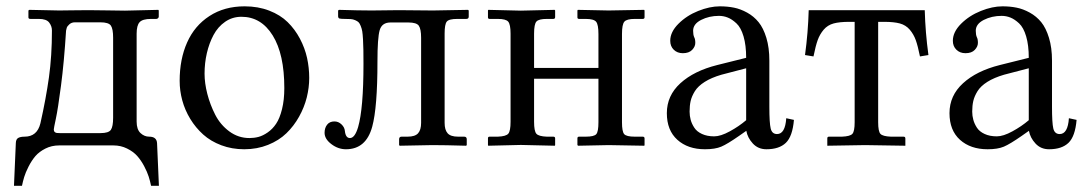

<svg xmlns="http://www.w3.org/2000/svg" viewBox="-20 -462 3449 610"><path d="M150.9 -50.8Q150.9 -45.4 153.8 -42.7Q156.7 -40 160.2 -39.6Q163.6 -39.1 169.9 -39.1H299.3Q325.2 -39.1 332.3 -49.6Q339.4 -60.1 339.4 -87.9V-342.3Q339.4 -370.1 332.3 -380.6Q325.2 -391.1 298.8 -391.1H218.3Q207.5 -391.1 200.7 -385Q193.8 -378.9 192.1 -373.8Q190.4 -368.7 189.9 -364.7Q183.6 -264.2 173.8 -189.9Q164.1 -115.7 157.5 -85Q150.9 -54.2 150.9 -50.8ZM168 0Q144 0 124.3 10Q104.5 20 92.5 33.9Q80.6 47.9 70.8 67.1Q61 86.4 56.9 100.3Q52.7 114.3 49.8 128.4H24.4L30.3 -7.8Q30.8 -20 38.1 -23.9Q45.4 -27.8 58.1 -27.8Q98.1 -27.8 108.4 -70.3Q126 -148.4 135.5 -216.3Q145 -284.2 145 -365.2Q145 -378.9 136.2 -390.4Q127.4 -401.9 103.5 -401.9H76.7Q70.3 -401.9 70.3 -406.7V-428.7L73.2 -430.7Q151.4 -428.7 168 -428.7Q175.3 -428.7 207.8 -429.2Q240.2 -429.7 261.2 -429.7Q283.2 -429.7 320.3 -429Q357.4 -428.2 377 -428.2L482.9 -430.7L484.4 -428.7V-409.2Q484.4 -406.2 481.9 -404.1Q479.5 -401.9 476.6 -401.9H460Q433.1 -401.9 423.6 -391.6Q414.1 -381.3 414.1 -355V-75.7Q414.1 -50.8 426.3 -39.3Q438.5 -27.8 454.1 -27.8Q478 -27.8 479 -6.8L484.9 128.4H460Q457 113.8 452.4 99.1Q447.8 84.5 438 65.9Q428.2 47.4 415.8 33.4Q403.3 19.5 383.5 9.8Q363.8 0 340.3 0Z M550.8 -205.1Q550.8 -273.9 574.5 -327.1Q598.1 -380.4 645.5 -411.1Q692.9 -441.9 757.3 -441.9Q800.3 -441.9 835.4 -428.2Q870.6 -414.6 893.8 -391.8Q917 -369.1 932.9 -339.1Q948.7 -309.1 955.6 -277.8Q962.4 -246.6 962.4 -214.4Q962.4 -183.6 954.6 -152.3Q946.8 -121.1 930.2 -91.3Q913.6 -61.5 889.9 -38.6Q866.2 -15.6 831.5 -1.7Q796.9 12.2 755.9 12.2Q716.8 12.2 683.1 -0.5Q649.4 -13.2 625.5 -34.7Q601.6 -56.2 584.5 -84.2Q567.4 -112.3 559.1 -143.1Q550.8 -173.8 550.8 -205.1ZM747.1 -408.7Q718.3 -408.7 695.3 -392.8Q672.4 -377 658.4 -350.8Q644.5 -324.7 637.2 -293.2Q629.9 -261.7 629.9 -228Q629.9 -197.8 638.7 -163.6Q647.5 -129.4 663.8 -97.4Q680.2 -65.4 708.7 -44.4Q737.3 -23.4 772.5 -23.4Q787.6 -23.4 801.5 -27.1Q815.4 -30.8 830.8 -41.5Q846.2 -52.2 857.4 -69.1Q868.7 -85.9 876 -115.2Q883.3 -144.5 883.3 -182.1Q883.3 -290 846.4 -349.4Q809.6 -408.7 747.1 -408.7Z M1091.8 -23.4Q1107.4 -23.4 1117.7 -58.1Q1134.8 -117.2 1134.8 -258.8Q1134.8 -286.6 1134.5 -303.2Q1134.3 -319.8 1133.3 -336.9Q1132.3 -354 1130.9 -362.5Q1129.4 -371.1 1126 -379.6Q1122.6 -388.2 1118.9 -391.6Q1115.2 -395 1108.4 -397.9Q1101.6 -400.9 1094.2 -401.4Q1086.9 -401.9 1075.7 -401.9Q1062 -401.9 1058.1 -403.3Q1054.2 -404.8 1054.2 -411.1V-428.7L1057.1 -430.7Q1120.1 -428.7 1160.6 -428.7L1246.6 -429.7Q1313 -428.7 1355.5 -428.7L1466.8 -430.7L1469.2 -428.7V-409.2Q1469.2 -401.9 1461.4 -401.9H1433.1Q1406.2 -401.9 1399.4 -393.3Q1392.6 -384.8 1392.6 -355.5V-71.8Q1392.6 -49.3 1402.1 -38.6Q1411.6 -27.8 1435.5 -27.8H1454.6Q1462.9 -27.8 1462.9 -19.5V-1L1460.9 1Q1392.6 -1 1353.5 -1L1250 1L1248 -1V-19.5Q1248 -27.8 1255.9 -27.8H1274.9Q1298.8 -27.8 1308.3 -38.6Q1317.9 -49.3 1317.9 -71.8V-341.8Q1317.9 -370.1 1310.5 -380.4Q1303.2 -390.6 1277.3 -390.6H1220.7Q1193.4 -390.6 1186.3 -366.2Q1179.2 -341.8 1179.2 -266.1Q1179.2 -120.6 1162.6 -59.6Q1143.1 12.2 1079.1 12.2Q1054.2 12.2 1032.7 -4.2Q1011.2 -20.5 1011.2 -40Q1011.2 -55.7 1019.3 -65.9Q1027.3 -76.2 1042.5 -76.2Q1055.2 -76.2 1064.9 -66.9Q1074.7 -57.6 1075.7 -45.9Q1078.1 -23.4 1091.8 -23.4Z M1602.1 -355Q1602.1 -384.3 1594.7 -393.1Q1587.4 -401.9 1561.5 -401.9H1535.6Q1530.3 -401.9 1530.3 -406.7V-428.7L1531.2 -430.7L1634.8 -428.2L1742.2 -430.7L1743.7 -428.7V-407.7Q1743.7 -401.9 1737.8 -401.9H1717.3Q1691.9 -401.9 1684.3 -393.6Q1676.8 -385.3 1676.8 -355V-246.1H1881.3V-354Q1881.3 -383.8 1874 -392.8Q1866.7 -401.9 1840.8 -401.9H1819.8Q1814.5 -401.9 1814.5 -406.7V-428.7L1815.9 -430.7L1913.6 -428.7L2026.4 -430.7L2027.8 -428.7V-407.2Q2027.8 -401.9 2022 -401.9H1996.6Q1971.2 -401.9 1963.6 -393.1Q1956.1 -384.3 1956.1 -354V-73.7Q1956.1 -43.9 1963.1 -35.9Q1970.2 -27.8 1996.6 -27.8H2022Q2027.8 -27.8 2027.8 -22V-1L2026.9 1L1913.6 -1L1816.9 1L1814.5 -1V-22.5Q1814.5 -27.8 1819.8 -27.8H1840.8Q1867.7 -27.8 1874.5 -35.9Q1881.3 -43.9 1881.3 -73.7V-211.9H1676.8V-75.2Q1676.8 -45.4 1684.1 -37.1Q1691.4 -28.8 1717.3 -27.8H1737.8Q1743.7 -27.8 1743.7 -22.5V-1L1742.7 1L1634.8 -1.5L1531.2 1L1530.3 -1V-22.9Q1530.3 -27.8 1535.6 -27.8H1561.5Q1587.9 -28.8 1595 -37.4Q1602.1 -45.9 1602.1 -75.2Z M2350.6 -245.1 2272 -224.6Q2240.2 -215.3 2219 -201.9Q2197.8 -188.5 2187.7 -172.4Q2177.7 -156.2 2174.3 -141.4Q2170.9 -126.5 2170.9 -107.4Q2170.9 -94.2 2174.3 -81.5Q2177.7 -68.8 2185.8 -56.4Q2193.8 -43.9 2210.2 -36.4Q2226.6 -28.8 2249 -28.8Q2269.5 -28.8 2298.6 -44.7Q2327.6 -60.5 2350.6 -80.1ZM2415 12.2Q2388.7 12.2 2371.8 -6.1Q2355 -24.4 2351.1 -46.4L2328.1 -30.3Q2291 -4.4 2271.5 3.9Q2252 12.2 2219.7 12.2Q2165.5 12.2 2132.1 -17.8Q2098.6 -47.9 2098.6 -102.5Q2098.6 -158.2 2141.6 -197.5Q2184.6 -236.8 2258.8 -255.4L2350.6 -278.3Q2350.6 -318.4 2342.3 -346.4Q2334 -374.5 2319.8 -387.7Q2305.7 -400.9 2292.2 -406.2Q2278.8 -411.6 2264.2 -411.6Q2232.9 -411.6 2207.5 -398.7Q2182.1 -385.7 2182.1 -364.3Q2182.1 -351.6 2185.5 -343.8Q2189 -337.9 2189 -325.7Q2189 -314 2179 -303.5Q2168.9 -293 2149.4 -293Q2131.8 -293 2120.6 -304Q2109.4 -314.9 2109.4 -332.5Q2109.4 -360.4 2135.5 -386.5Q2161.6 -412.6 2198.2 -427.2Q2234.9 -441.9 2267.1 -441.9Q2291 -441.9 2311.8 -437.7Q2332.5 -433.6 2353.8 -421.9Q2375 -410.2 2390.1 -391.6Q2405.3 -373 2414.8 -341.8Q2424.3 -310.5 2424.3 -269.5V-122.6Q2424.3 -71.8 2428.5 -54Q2432.6 -36.1 2448.7 -36.1Q2474.6 -36.1 2478 -86.4L2502.4 -81.1Q2498 -28.8 2476.8 -8.3Q2455.6 12.2 2415 12.2Z M2789.6 -392.6H2770V-73.7Q2770 -44.4 2777.3 -36.6Q2784.7 -28.8 2810.5 -27.8H2850.6Q2856.4 -27.8 2856.4 -22V1L2728.5 -1L2608.4 1V-22.5Q2608.4 -27.8 2613.8 -27.8H2654.8Q2681.2 -28.8 2688.2 -36.9Q2695.3 -44.9 2695.3 -73.7V-392.6H2677.7Q2647.5 -392.6 2628.4 -387.5Q2609.4 -382.3 2596.9 -367.7Q2584.5 -353 2577.9 -334.7Q2571.3 -316.4 2564.5 -282.7L2537.6 -287.1Q2547.4 -358.9 2549.3 -429.7H2918Q2919.9 -358.9 2929.7 -287.1L2902.8 -282.7Q2896 -316.4 2889.4 -334.7Q2882.8 -353 2870.4 -367.7Q2857.9 -382.3 2838.9 -387.5Q2819.8 -392.6 2789.6 -392.6Z M3248.5 -245.1 3169.9 -224.6Q3138.2 -215.3 3116.9 -201.9Q3095.7 -188.5 3085.7 -172.4Q3075.7 -156.2 3072.3 -141.4Q3068.8 -126.5 3068.8 -107.4Q3068.8 -94.2 3072.3 -81.5Q3075.7 -68.8 3083.7 -56.4Q3091.8 -43.9 3108.2 -36.4Q3124.5 -28.8 3147 -28.8Q3167.5 -28.8 3196.5 -44.7Q3225.6 -60.5 3248.5 -80.1ZM3313 12.2Q3286.6 12.2 3269.8 -6.1Q3252.9 -24.4 3249 -46.4L3226.1 -30.3Q3189 -4.4 3169.4 3.9Q3149.9 12.2 3117.7 12.2Q3063.5 12.2 3030 -17.8Q2996.6 -47.9 2996.6 -102.5Q2996.6 -158.2 3039.6 -197.5Q3082.5 -236.8 3156.7 -255.4L3248.5 -278.3Q3248.5 -318.4 3240.2 -346.4Q3231.9 -374.5 3217.8 -387.7Q3203.6 -400.9 3190.2 -406.2Q3176.8 -411.6 3162.1 -411.6Q3130.9 -411.6 3105.5 -398.7Q3080.1 -385.7 3080.1 -364.3Q3080.1 -351.6 3083.5 -343.8Q3086.9 -337.9 3086.9 -325.7Q3086.9 -314 3076.9 -303.5Q3066.9 -293 3047.4 -293Q3029.8 -293 3018.6 -304Q3007.3 -314.9 3007.3 -332.5Q3007.3 -360.4 3033.4 -386.5Q3059.6 -412.6 3096.2 -427.2Q3132.8 -441.9 3165 -441.9Q3189 -441.9 3209.7 -437.7Q3230.5 -433.6 3251.7 -421.9Q3272.9 -410.2 3288.1 -391.6Q3303.2 -373 3312.7 -341.8Q3322.3 -310.5 3322.3 -269.5V-122.6Q3322.3 -71.8 3326.4 -54Q3330.6 -36.1 3346.7 -36.1Q3372.6 -36.1 3376 -86.4L3400.4 -81.1Q3396 -28.8 3374.8 -8.3Q3353.5 12.2 3313 12.2Z"/></svg>

Font: Libertinage
Style: f
Weight: 400
Designer: OSP
Foundry: OSP
Version: Version 1.0; 2008; OFL relea